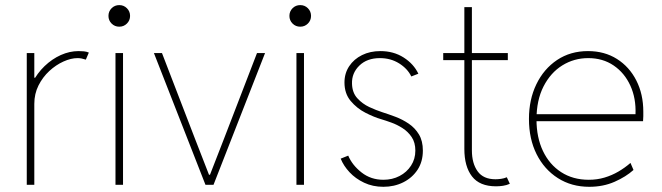

<svg xmlns="http://www.w3.org/2000/svg" viewBox="-20 -718 2573 746"><path d="M84 0V-511.7H113.3V-416H125L105.5 -396.5Q124.5 -433.6 153.3 -461.2Q182.1 -488.8 216.3 -504.2Q250.5 -519.5 285.2 -519.5Q294.9 -519.5 305.7 -518.6Q316.4 -517.6 325.2 -513.7L313.5 -486.3Q304.2 -489.3 297.1 -490.7Q290 -492.2 281.2 -492.2Q255.9 -492.2 226.6 -479Q197.3 -465.8 171.6 -442.1Q146 -418.5 129.6 -386Q113.3 -353.5 113.3 -314.5V0Z M428.7 0V-511.7H458V0ZM443.4 -614.3Q425.8 -614.3 413.6 -626.5Q401.4 -638.7 401.4 -656.2Q401.4 -673.8 413.6 -686Q425.8 -698.2 443.4 -698.2Q460.9 -698.2 473.1 -686Q485.4 -673.8 485.4 -656.2Q485.4 -638.7 473.1 -626.5Q460.9 -614.3 443.4 -614.3Z M778.3 0 578.1 -511.7H609.4L737.3 -179.7L792 -39.1H795.9L850.6 -179.7L978.5 -511.7H1009.8L809.6 0Z M1131.8 0V-511.7H1161.1V0ZM1146.5 -614.3Q1128.9 -614.3 1116.7 -626.5Q1104.5 -638.7 1104.5 -656.2Q1104.5 -673.8 1116.7 -686Q1128.9 -698.2 1146.5 -698.2Q1164.1 -698.2 1176.3 -686Q1188.5 -673.8 1188.5 -656.2Q1188.5 -638.7 1176.3 -626.5Q1164.1 -614.3 1146.5 -614.3Z M1469.7 7.8Q1428.2 7.8 1394.8 -8.1Q1361.3 -23.9 1338.1 -48.8Q1314.9 -73.7 1303.7 -101.6L1333 -113.3Q1348.6 -76.2 1384.8 -47.9Q1420.9 -19.5 1469.7 -19.5Q1504.4 -19.5 1532.5 -34.2Q1560.5 -48.8 1577.1 -74.5Q1593.8 -100.1 1593.8 -132.8Q1593.8 -164.1 1579.6 -185.3Q1565.4 -206.5 1543.9 -220.2Q1522.5 -233.9 1500 -241.9Q1477.5 -250 1460.9 -254.9Q1433.6 -262.7 1400.1 -279.8Q1366.7 -296.9 1342.5 -325.7Q1318.4 -354.5 1318.4 -397.5Q1318.4 -433.1 1336.7 -460.7Q1355 -488.3 1386.5 -503.9Q1418 -519.5 1458 -519.5Q1509.3 -519.5 1548.3 -494.6Q1587.4 -469.7 1605.5 -431.6L1578.1 -420.9Q1563.5 -451.2 1530.8 -471.7Q1498 -492.2 1456.1 -492.2Q1405.8 -492.2 1376 -462.9Q1346.2 -433.6 1347.7 -392.6Q1348.6 -357.9 1368.4 -336.2Q1388.2 -314.5 1415 -302Q1441.9 -289.6 1464.8 -282.2Q1489.3 -274.4 1516.6 -264.2Q1543.9 -253.9 1568.1 -237.5Q1592.3 -221.2 1607.7 -195.8Q1623 -170.4 1623 -132.8Q1623 -89.8 1602.3 -58.3Q1581.5 -26.9 1546.6 -9.5Q1511.7 7.8 1469.7 7.8Z M1907.2 5.9Q1843.8 5.9 1814 -32.5Q1784.2 -70.8 1784.2 -139.6V-690.4H1813.5V-133.8Q1813.5 -83.5 1835.7 -52.5Q1857.9 -21.5 1905.3 -21.5Q1915.5 -21.5 1927.2 -23.2Q1939 -24.9 1949.2 -29.3L1960.9 -3.9Q1947.8 2 1934.1 3.9Q1920.4 5.9 1907.2 5.9ZM1702.1 -484.4V-511.7H1953.1V-484.4Z M2269.5 7.8Q2200.7 7.8 2147.7 -25.9Q2094.7 -59.6 2064.9 -118.9Q2035.2 -178.2 2035.2 -255.9Q2035.2 -331.1 2064 -390.6Q2092.8 -450.2 2144.5 -484.9Q2196.3 -519.5 2264.6 -519.5Q2328.6 -519.5 2377 -489Q2425.3 -458.5 2452.4 -405.3Q2479.5 -352.1 2479.5 -284.2Q2479.5 -275.4 2479.5 -266.4Q2479.5 -257.3 2478.5 -247.1H2058.6V-274.4H2449.2Q2451.7 -335.9 2429.2 -385.3Q2406.7 -434.6 2364.5 -463.4Q2322.3 -492.2 2265.6 -492.2Q2210.4 -492.2 2164.8 -463.9Q2119.1 -435.5 2091.8 -382.1Q2064.5 -328.6 2064.5 -253.9Q2064.5 -184.1 2089.6 -131.3Q2114.7 -78.6 2160.4 -49.1Q2206.1 -19.5 2267.6 -19.5Q2300.3 -19.5 2328.9 -28.1Q2357.4 -36.6 2382.6 -51.3Q2407.7 -65.9 2429.7 -85L2441.4 -57.6Q2412.1 -31.2 2367.9 -11.7Q2323.7 7.8 2269.5 7.8Z"/></svg>

Font: Reddit Sans ExtraLight
Style: Regular
Weight: 250
Designer: Stephen Hutchings
Foundry: Reddit
Version: Version 1.014